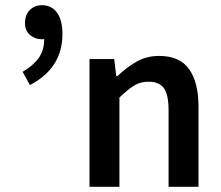

<svg xmlns="http://www.w3.org/2000/svg" viewBox="-20 -718 850 738"><path d="M95 -391 67 -442Q108 -466 129 -495.5Q150 -525 150 -568Q147 -567 141 -567Q115 -567 95.5 -583.5Q76 -600 76 -629Q76 -661 94.5 -679.5Q113 -698 141 -698Q179 -698 199.5 -669Q220 -640 220 -587Q220 -456 95 -391ZM324 0V-491H419L427 -425H431Q464 -457 503 -480Q542 -503 592 -503Q671 -503 707 -452Q743 -401 743 -308V0H628V-293Q628 -354 610 -379Q592 -404 551 -404Q519 -404 494.5 -388.5Q470 -373 439 -343V0Z"/></svg>

Font: Source Sans Pro SemiBold
Style: Regular
Weight: 600
Designer: Paul D. Hunt
Foundry: Adobe Systems Incorporated
Version: Version 2.045;hotconv 1.0.109;makeotfexe 2.5.65596